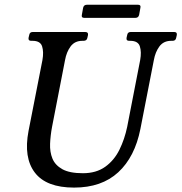

<svg xmlns="http://www.w3.org/2000/svg" viewBox="-20 -798 783 828"><path d="M731.5 -660Q744.5 -660 742.5 -647L739.8 -635Q737.5 -622 724.5 -622H718.5Q685.5 -622 667.6 -598Q649.8 -574 643.5 -539L585.5 -242Q561.5 -121 489.9 -55Q418.2 11 299.5 11Q179.8 11 130.4 -53.5Q81 -118 103 -233L163 -539Q169.2 -574 161.6 -598Q154 -622 120 -622H114Q101 -622 103.2 -635L106 -647Q108 -660 121 -660H347.5Q361.5 -660 359.5 -647L356.8 -635Q354.5 -622 340.5 -622H335.5Q302.5 -622 284.6 -598Q266.8 -574 260.5 -539L204.5 -251Q197.5 -214 196 -178.2Q194.5 -142.5 206.2 -114Q218 -85.5 249.1 -68.2Q280.2 -51 337.5 -51Q395 -51 433.8 -78.8Q472.5 -106.5 495 -152.2Q517.5 -198 528.5 -251L584.5 -539Q590.8 -574 583.1 -598Q575.5 -622 541.5 -622H536.5Q523.5 -622 525.8 -635L528.5 -647Q530.5 -660 543.5 -660ZM580 -734Q577 -721 564 -721H343Q330 -721 333 -734L338.5 -764.5Q341.5 -777.5 354.5 -777.5H575.5Q588.5 -777.5 585.5 -764.5Z"/></svg>

Font: Young Serif Light
Style: Italic
Weight: 300
Italic angle: -10.979°
Designer: Bastien Sozeau
Foundry: NBR — Bastien Sozeau
Version: Version 5.001